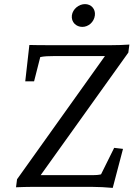

<svg xmlns="http://www.w3.org/2000/svg" viewBox="-20 -910 650 935"><path d="M529 5 579 -185 536 -190 472 -61C460 -58 446 -57 431 -57H178L605 -654L610 -693C581 -691 552 -690 523 -690H215C186 -690 157 -690 123 -691L103 -514H146L176 -632C194 -636 216 -637 246 -637H491L63 -37L58 2C85 1 108 0 137 0H428C463 0 493 2 529 5ZM330 -835C326 -802 351 -779 381 -779C410 -779 438 -802 442 -835C446 -866 424 -890 394 -890C364 -890 334 -866 330 -835Z"/></svg>

Font: TPK Tissa Web
Style: Italic
Weight: 400
Italic angle: -7°
Designer: Jacques Le Bailly, Suppakit Chalermlarp | Katatrad Co.,Ltd.
Foundry: Jacques Le Bailly, Cadson Demak Co.,Ltd.
Version: Version 5.000;Glyphs 3.1.2 (3151)